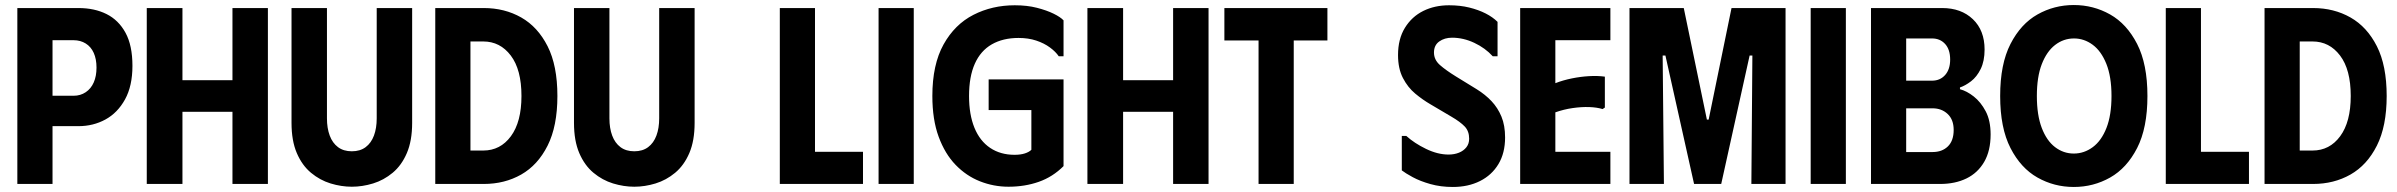

<svg xmlns="http://www.w3.org/2000/svg" viewBox="-20 -732 9540 764"><path d="M49 0V-700H292Q356 -700 404 -676Q452 -652 479.5 -601.5Q507 -551 507 -470Q507 -390 477.5 -336.5Q448 -283 399.5 -256.5Q351 -230 292 -230H189V0ZM189 -351H273Q300 -351 321 -365Q342 -379 353 -404Q364 -429 364 -463Q364 -497 353 -521.5Q342 -546 321 -559Q300 -572 273 -572H189Z M905 -700H1046V0H905V-287H706V0H564V-700H706V-413H905Z M1620 -243V-700H1479V-261Q1479 -222 1468 -192.5Q1457 -163 1435 -146.5Q1413 -130 1380 -130Q1347 -130 1325 -146.5Q1303 -163 1292 -192.5Q1281 -222 1281 -261V-700H1140V-243Q1140 -172 1161 -123Q1182 -74 1217.5 -44.5Q1253 -15 1295.5 -2Q1338 11 1380 11Q1422 11 1464.5 -2Q1507 -15 1542.5 -44.5Q1578 -74 1599 -123Q1620 -172 1620 -243Z M1905 -700H1712V0H1905Q1988 0 2054 -37.5Q2120 -75 2159 -152.5Q2198 -230 2198 -350Q2198 -471 2159 -548Q2120 -625 2054 -662.5Q1988 -700 1905 -700ZM1903 -133H1852V-567H1903Q1970 -567 2012.5 -511Q2055 -455 2055 -350Q2055 -247 2013 -190Q1971 -133 1903 -133Z M2744 -243V-700H2603V-261Q2603 -222 2592 -192.5Q2581 -163 2559 -146.5Q2537 -130 2504 -130Q2471 -130 2449 -146.5Q2427 -163 2416 -192.5Q2405 -222 2405 -261V-700H2264V-243Q2264 -172 2285 -123Q2306 -74 2341.5 -44.5Q2377 -15 2419.5 -2Q2462 11 2504 11Q2546 11 2588.5 -2Q2631 -15 2666.5 -44.5Q2702 -74 2723 -123Q2744 -172 2744 -243Z M3083 -700H3223V-128H3414V0H3083Z M3476 -700H3616V0H3476Z M3690 -350Q3690 -475 3734.5 -555Q3779 -635 3853.5 -673Q3928 -711 4018 -711Q4067 -711 4106 -701Q4145 -691 4172.5 -677.5Q4200 -664 4212 -651V-508H4193Q4181 -526 4158 -543Q4135 -560 4103.5 -570.5Q4072 -581 4033 -581Q3971 -581 3926.5 -555.5Q3882 -530 3859 -478.5Q3836 -427 3836 -350Q3836 -276 3857.5 -223.5Q3879 -171 3920 -143.5Q3961 -116 4017 -116Q4041 -116 4058 -121.5Q4075 -127 4084 -136V-294H3914V-416H4212V-71Q4169 -28 4113.5 -8.5Q4058 11 3993 11Q3934 11 3879.5 -10.5Q3825 -32 3782.5 -76Q3740 -120 3715 -188Q3690 -256 3690 -350Z M4648 -700H4789V0H4648V-287H4449V0H4307V-700H4449V-413H4648Z M5262 -700V-571H5128V0H4988V-571H4852V-700Z M5969 -185Q5969 -123 5942.5 -79Q5916 -35 5869 -11.5Q5822 12 5761 12Q5713 12 5672 0.5Q5631 -11 5601.5 -27Q5572 -43 5558 -54V-191H5576Q5608 -162 5654.5 -139.5Q5701 -117 5744 -117Q5767 -117 5785.5 -124.5Q5804 -132 5815 -146Q5826 -160 5826 -180Q5826 -210 5808.5 -228.5Q5791 -247 5755 -268L5672 -317Q5641 -335 5611.5 -359.5Q5582 -384 5562.5 -421.5Q5543 -459 5543 -513Q5543 -577 5570.5 -621.5Q5598 -666 5643.5 -688.5Q5689 -711 5746 -711Q5790 -711 5826.5 -702Q5863 -693 5891.5 -678.5Q5920 -664 5939 -645V-508H5920Q5890 -541 5846.5 -561.5Q5803 -582 5758 -582Q5728 -582 5707 -567Q5686 -552 5686 -523Q5686 -494 5710 -473Q5734 -452 5773 -428L5856 -377Q5890 -356 5915 -329.5Q5940 -303 5954.5 -268Q5969 -233 5969 -185Z M6388 -700V-572H6169V-401Q6200 -413 6234.5 -420Q6269 -427 6303 -429Q6337 -431 6366 -427V-304L6357 -298Q6334 -305 6303.5 -306Q6273 -307 6238 -302Q6203 -297 6169 -285V-128H6388V0H6029V-700Z M6464 0V-700H6680L6772 -256H6779L6870 -700H7085V0H6949L6953 -511H6942L6829 0H6721L6607 -511H6596L6601 0Z M7185 -700H7325V0H7185Z M7425 0H7700Q7760 0 7805 -22Q7850 -44 7875.5 -88Q7901 -132 7901 -197Q7901 -252 7881.5 -289Q7862 -326 7834 -348Q7806 -370 7779 -377V-384Q7800 -391 7823 -408.5Q7846 -426 7861.5 -457.5Q7877 -489 7877 -535Q7877 -611 7830.5 -655.5Q7784 -700 7708 -700H7425ZM7565 -127V-301H7670Q7706 -301 7730 -278.5Q7754 -256 7754 -215Q7754 -172 7731 -149.5Q7708 -127 7670 -127ZM7565 -411V-579H7668Q7700 -579 7720 -557Q7740 -535 7740 -495Q7740 -456 7720 -433.5Q7700 -411 7668 -411Z M7939 -350Q7939 -477 7980 -557Q8021 -637 8087.5 -674.5Q8154 -712 8232 -712Q8310 -712 8376.5 -674.5Q8443 -637 8484 -557Q8525 -477 8525 -350Q8525 -223 8484 -143Q8443 -63 8376.5 -25.5Q8310 12 8232 12Q8154 12 8087.5 -25.5Q8021 -63 7980 -143Q7939 -223 7939 -350ZM8085 -350Q8085 -274 8104.5 -223Q8124 -172 8157.5 -146.5Q8191 -121 8232 -121Q8273 -121 8307.5 -146.5Q8342 -172 8362 -223Q8382 -274 8382 -350Q8382 -427 8361.5 -478Q8341 -529 8307 -554Q8273 -579 8233 -579Q8191 -579 8157.5 -553Q8124 -527 8104.5 -476.5Q8085 -426 8085 -350Z M8598 -700H8738V-128H8929V0H8598Z M9184 -700H8991V0H9184Q9267 0 9333 -37.5Q9399 -75 9438 -152.5Q9477 -230 9477 -350Q9477 -471 9438 -548Q9399 -625 9333 -662.5Q9267 -700 9184 -700ZM9182 -133H9131V-567H9182Q9249 -567 9291.5 -511Q9334 -455 9334 -350Q9334 -247 9292 -190Q9250 -133 9182 -133Z"/></svg>

Font: Phudu Light SemiBold
Style: Regular
Weight: 600
Version: Version 1.005;gftools[0.9.23]